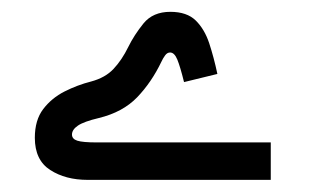

<svg xmlns="http://www.w3.org/2000/svg" viewBox="-20 -828 539 323"><path d="M435.5 -588.4H143.1Q119.1 -588.4 110.1 -591.3Q101.1 -594.2 101.1 -601.6Q101.1 -609.9 111.1 -616.7Q121.1 -623.5 146 -629.4Q186.5 -639.2 210.7 -664.3Q234.9 -689.5 251.5 -724.1Q253.9 -729.5 257.6 -734.6Q261.2 -739.7 266.1 -739.7Q273.4 -739.7 278.3 -727.8Q283.2 -715.8 289.6 -689.9L345.7 -703.6Q339.8 -731.4 332 -755.1Q324.2 -778.8 309.3 -793.5Q294.4 -808.1 266.6 -808.1Q237.3 -808.1 221.4 -788.6Q205.6 -769 195.8 -749Q185.1 -727.1 171.1 -712.2Q157.2 -697.3 133.3 -690.9Q110.4 -685.1 88.6 -674.1Q66.9 -663.1 52.7 -644.5Q38.6 -626 38.6 -596.2Q38.6 -558.6 64.5 -542Q90.3 -525.4 127.4 -525.4H435.5Z"/></svg>

Font: Estedad-FD-VF Thin
Style: Regular
Weight: 100
Designer: Amin Abedi
Version: Version 5.0